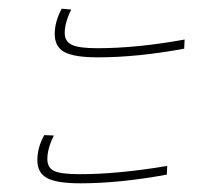

<svg xmlns="http://www.w3.org/2000/svg" viewBox="-20 -516 490 442"><path d="M106 -438Q106 -466 122 -496L144 -494Q129 -464 129 -440Q129 -421 145 -413Q161 -405 204 -405Q295 -405 405 -425L404 -404Q297 -384 205 -384Q151 -384 128.5 -396Q106 -408 106 -438ZM66 -147Q66 -177 82 -205L104 -204Q89 -174 89 -150Q89 -130 104.5 -122.5Q120 -115 164 -115Q251 -115 365 -134L364 -114Q255 -94 165 -94Q111 -94 88.5 -106Q66 -118 66 -147Z"/></svg>

Font: FiraGO Thin
Style: Italic
Weight: 100
Italic angle: -8°
Designer: bBox Type GmbH
Foundry: bBox Type GmbH
Version: Version 1.001